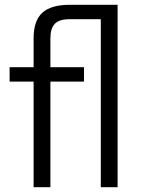

<svg xmlns="http://www.w3.org/2000/svg" viewBox="-20 -780 595 800"><path d="M270 -760H470V0H400V-700H270Q227 -700 208.5 -681Q190 -662 190 -620V-500H330V-440H190V0H120V-440H20V-500H120V-620Q120 -694 156.5 -727Q193 -760 270 -760Z"/></svg>

Font: Goli Light
Style: Regular
Weight: 300
Designer: jaikishan Patel
Foundry: MagicType
Version: Version 1.000